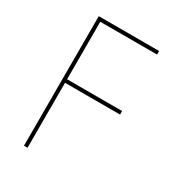

<svg xmlns="http://www.w3.org/2000/svg" viewBox="-176 -833 853 937"><g transform="rotate(30 250.0 -365.0)"><path d="M104 0V-730H444V-710H124V-386H434V-366H124V0Z"/></g></svg>

Font: M PLUS Code Latin Thin
Style: Regular
Weight: 250
Designer: Coji Morishita
Foundry: UNDERFOREST DESIGN
Version: Version 1.002; ttfautohint (v1.8.3)